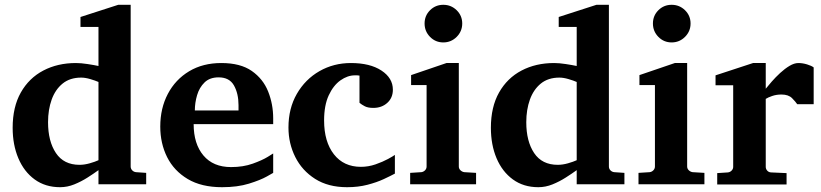

<svg xmlns="http://www.w3.org/2000/svg" viewBox="-20 -760 3387 792"><path d="M583 0H386.2V-58.1Q366.7 -43.9 341.1 -27.6Q315.4 -11.2 286.6 0.5Q257.8 12.2 228 12.2Q167 12.2 123 -19.8Q79.1 -51.8 55.7 -107.2Q32.2 -162.6 32.2 -232.9Q32.2 -318.8 65.9 -378.4Q99.6 -438 158.7 -469Q217.8 -500 293 -500Q314 -500 341.1 -495.8Q368.2 -491.7 386.2 -487.8V-648.9H312V-689.9L467.8 -740.2H519V-73.2Q519 -64 525.4 -57.4Q531.7 -50.8 541 -49.8L583 -46.9ZM386.2 -99.1V-421.9Q373 -427.7 352.3 -433.8Q331.5 -439.9 314.9 -439.9Q268.6 -439.9 238.3 -415.3Q208 -390.6 193.1 -349.1Q178.2 -307.6 178.2 -255.9Q178.2 -177.2 210.7 -128.7Q243.2 -80.1 308.1 -80.1Q328.1 -80.1 350.3 -86.4Q372.6 -92.8 386.2 -99.1Z M896 12.2Q811 12.2 754.4 -21.5Q697.8 -55.2 669.4 -111.8Q641.1 -168.5 641.1 -237.8Q641.1 -313.5 672.4 -372.8Q703.6 -432.1 760.3 -466.1Q816.9 -500 893.1 -500Q971.7 -500 1018.6 -467.3Q1065.4 -434.6 1086.2 -382.3Q1106.9 -330.1 1106.9 -272Q1106.9 -266.1 1106.9 -260Q1106.9 -253.9 1106.9 -248H778.8Q778.8 -166.5 819.1 -118.7Q859.4 -70.8 933.1 -70.8Q983.4 -70.8 1022.7 -85Q1062 -99.1 1084.5 -113Q1106.9 -127 1106.9 -127V-46.9Q1106.9 -46.9 1080.6 -32Q1054.2 -17.1 1006.8 -2.4Q959.5 12.2 896 12.2ZM783.7 -304.2H963.9V-326.2Q963.9 -374 945.1 -407.5Q926.3 -440.9 881.8 -440.9Q845.2 -440.9 823.7 -419.9Q802.2 -398.9 793 -367.4Q783.7 -335.9 783.7 -304.2Z M1608.9 -43.9Q1591.8 -34.7 1563 -21.2Q1534.2 -7.8 1495.8 2.2Q1457.5 12.2 1411.6 12.2Q1334 12.2 1280 -22Q1226.1 -56.2 1198 -112.3Q1169.9 -168.5 1169.9 -233.9Q1169.9 -313 1204.6 -373Q1239.3 -433.1 1297.9 -466.6Q1356.4 -500 1427.7 -500Q1506.3 -500 1553.5 -469Q1600.6 -438 1600.6 -390.1Q1600.6 -356.4 1577.6 -335.7Q1554.7 -314.9 1520 -314.9Q1498 -314.9 1485.1 -321.5Q1472.2 -328.1 1462.9 -335.9V-448.2Q1457.5 -449.2 1453.4 -449.2Q1449.2 -449.2 1443.8 -449.2Q1413.6 -449.2 1384.3 -428.5Q1355 -407.7 1335.9 -366.5Q1316.9 -325.2 1316.9 -263.2Q1316.9 -175.3 1357.4 -123.5Q1397.9 -71.8 1468.8 -71.8Q1499.5 -71.8 1529.1 -82Q1558.6 -92.3 1580.6 -104.2Q1602.5 -116.2 1608.9 -121.1Z M1886.7 -663.1Q1886.7 -630.9 1863.8 -607.9Q1840.8 -585 1808.6 -585Q1776.4 -585 1753.9 -607.9Q1731.4 -630.9 1731.4 -663.1Q1731.4 -695.3 1753.9 -717.8Q1776.4 -740.2 1808.6 -740.2Q1840.8 -740.2 1863.8 -717.8Q1886.7 -695.3 1886.7 -663.1ZM1943.8 0H1671.9V-46.9L1717.8 -49.8Q1726.6 -50.8 1733.2 -57.4Q1739.7 -64 1739.7 -73.2V-409.2H1675.8V-450.2L1821.8 -500H1872.6V-73.2Q1872.6 -64 1879.6 -57.4Q1886.7 -50.8 1895.5 -49.8L1943.8 -46.9Z M2555.7 0H2358.9V-58.1Q2339.4 -43.9 2313.7 -27.6Q2288.1 -11.2 2259.3 0.5Q2230.5 12.2 2200.7 12.2Q2139.6 12.2 2095.7 -19.8Q2051.8 -51.8 2028.3 -107.2Q2004.9 -162.6 2004.9 -232.9Q2004.9 -318.8 2038.6 -378.4Q2072.3 -438 2131.3 -469Q2190.4 -500 2265.6 -500Q2286.6 -500 2313.7 -495.8Q2340.8 -491.7 2358.9 -487.8V-648.9H2284.7V-689.9L2440.4 -740.2H2491.7V-73.2Q2491.7 -64 2498 -57.4Q2504.4 -50.8 2513.7 -49.8L2555.7 -46.9ZM2358.9 -99.1V-421.9Q2345.7 -427.7 2325 -433.8Q2304.2 -439.9 2287.6 -439.9Q2241.2 -439.9 2210.9 -415.3Q2180.7 -390.6 2165.8 -349.1Q2150.9 -307.6 2150.9 -255.9Q2150.9 -177.2 2183.3 -128.7Q2215.8 -80.1 2280.8 -80.1Q2300.8 -80.1 2323 -86.4Q2345.2 -92.8 2358.9 -99.1Z M2828.6 -663.1Q2828.6 -630.9 2805.7 -607.9Q2782.7 -585 2750.5 -585Q2718.3 -585 2695.8 -607.9Q2673.3 -630.9 2673.3 -663.1Q2673.3 -695.3 2695.8 -717.8Q2718.3 -740.2 2750.5 -740.2Q2782.7 -740.2 2805.7 -717.8Q2828.6 -695.3 2828.6 -663.1ZM2885.7 0H2613.8V-46.9L2659.7 -49.8Q2668.5 -50.8 2675 -57.4Q2681.6 -64 2681.6 -73.2V-409.2H2617.7V-450.2L2763.7 -500H2814.5V-73.2Q2814.5 -64 2821.5 -57.4Q2828.6 -50.8 2837.4 -49.8L2885.7 -46.9Z M3336.4 -330.1H3268.6Q3262.2 -339.8 3247.3 -355Q3232.4 -370.1 3203.6 -370.1Q3182.6 -370.1 3165 -364Q3147.5 -357.9 3138.7 -352.1V-71.8Q3138.7 -63 3144.8 -56.2Q3150.9 -49.3 3160.6 -48.8L3224.6 -45.9V1H2938.5V-45.9L2982.4 -48.8Q2991.7 -49.8 2998 -56.4Q3004.4 -63 3004.4 -71.8V-408.2H2931.6V-449.2L3086.4 -500H3138.7V-394Q3147.9 -405.8 3163.6 -423.6Q3179.2 -441.4 3198.2 -459Q3217.3 -476.6 3236.8 -488.3Q3256.3 -500 3273.4 -500Q3290.5 -500 3309.1 -494.4Q3327.6 -488.8 3336.4 -481.9Z"/></svg>

Font: Charis
Style: Bold
Weight: 700
Designer: Walt Agee, Miriam Martin, Annie Olsen, Victor Gaultney, Lorna Priest, Alan Ward, Bob Hallissy, Martin Hosken, Sharon Cor
Foundry: SIL Global
Version: Version 7.000